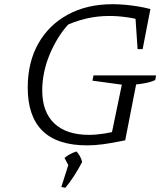

<svg xmlns="http://www.w3.org/2000/svg" viewBox="-20 -684 791 914"><path d="M395 8Q253 8 182.5 -61Q112 -130 112 -267Q112 -387 162 -476Q212 -565 303 -614.5Q394 -664 516 -664Q543 -664 572.5 -661.5Q602 -659 633.5 -654Q665 -649 696 -641L668 -584Q625 -596 583 -602Q541 -608 500 -608Q442 -608 388 -595Q334 -582 282 -557L312 -575Q282 -544 258 -505.5Q234 -467 216.5 -425Q199 -383 190 -339.5Q181 -296 181 -254Q181 -151 238.5 -96.5Q296 -42 404 -42Q471 -42 568 -68L576 -16Q513 -3 472 2.5Q431 8 395 8ZM505 -16 560 -281 420 -300 425 -325H723L719 -303Q703 -295 680 -290Q657 -285 628 -282L576 -16ZM635 -450 622 -641H696L659 -450ZM272 206 307 96 371 87Q335 157 291 210ZM315 120 287 68Q310 48 344 37Q364 58 371 87Z"/></svg>

Font: Piazzolla 8pt ExtraLight
Style: Italic
Weight: 250
Italic angle: -11.3°
Designer: Juan Pablo del Peral
Foundry: Huerta Tipografica
Version: Version 2.001